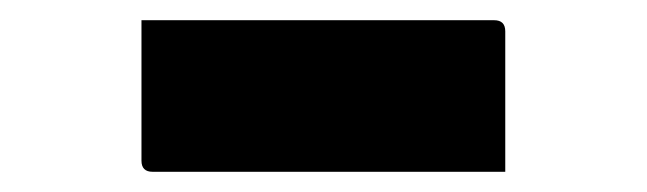

<svg xmlns="http://www.w3.org/2000/svg" viewBox="-20 -803 640 190"><path d="M120 -783H469Q480 -783 480 -772V-633H131Q120 -633 120 -644Z"/></svg>

Font: Recursive Mn Lnr St Blk
Style: Regular
Weight: 900
Monospace: yes
Version: Version 1.079;hotconv 1.0.112;makeotfexe 2.5.65598; ttfautoh